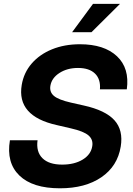

<svg xmlns="http://www.w3.org/2000/svg" viewBox="-20 -970 693 1001"><path d="M292.5 11.7Q149.9 11.7 81.1 -54.9Q12.2 -121.6 31.7 -238.8H175.8Q167.5 -178.7 201.2 -145.3Q234.9 -111.8 304.2 -111.8Q367.7 -111.8 410.9 -137.9Q454.1 -164.1 460.9 -207.5Q466.8 -241.7 441.7 -263.7Q416.5 -285.6 349.6 -300.8L275.9 -317.9Q65.9 -364.7 93.3 -527.3Q104 -591.3 145.3 -638.9Q186.5 -686.5 251.2 -712.9Q315.9 -739.3 396.5 -739.3Q523.4 -739.3 589.8 -676.8Q656.2 -614.3 641.1 -504.4H501Q505.4 -557.1 475.3 -586.4Q445.3 -615.7 386.7 -615.7Q330.6 -615.7 290 -589.6Q249.5 -563.5 242.7 -522.9Q237.3 -490.2 261.2 -470Q285.2 -449.7 349.6 -435.1L417 -419.9Q529.8 -395 576.7 -343Q623.5 -291 609.4 -205.6Q592.8 -103.5 508.5 -45.9Q424.3 11.7 292.5 11.7ZM356 -802.2 464.8 -949.7H605.5L457 -802.2Z"/></svg>

Font: Inter Display
Style: Bold Italic
Weight: 700
Italic angle: -9.39999°
Designer: Rasmus Andersson
Foundry: rsms
Version: Version 4.000;git-a52131595